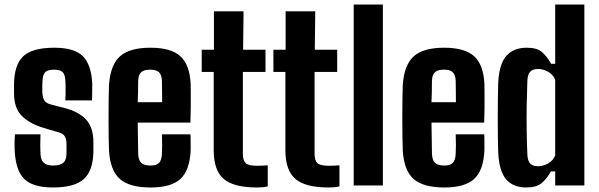

<svg xmlns="http://www.w3.org/2000/svg" viewBox="-20 -820 2648 849"><path d="M214 9Q125 9 87 -29Q49 -67 45 -155Q44 -172 44.5 -194.5Q45 -217 46 -226H159Q158 -199 158 -177Q158 -155 159 -141Q160 -112 174 -100Q188 -88 214 -88Q245 -88 259.5 -100Q274 -112 274 -141Q274 -152 274 -162.5Q274 -173 274 -183Q274 -204 266.5 -217Q259 -230 239 -235L174 -254Q111 -273 76.5 -307.5Q42 -342 42 -408Q42 -416 42 -425Q42 -434 42 -443Q42 -532 82 -570.5Q122 -609 220 -609Q309 -609 346.5 -571.5Q384 -534 388 -449Q388 -431 387.5 -408Q387 -385 387 -376H269Q270 -387 270 -404Q270 -421 270 -438Q270 -455 269 -463Q268 -490 257 -501Q246 -512 220 -512Q191 -512 180 -501Q169 -490 168 -463Q167 -450 167 -440Q167 -430 167 -419Q167 -395 174 -379.5Q181 -364 205 -358L263 -343Q327 -327 360 -292Q393 -257 393 -190Q393 -181 393 -170.5Q393 -160 393 -151Q392 -66 351 -28.5Q310 9 214 9Z M696 -226H822Q823 -217 823 -194.5Q823 -172 823 -155Q819 -67 778 -29Q737 9 646 9Q552 9 509.5 -29Q467 -67 462 -155Q461 -177 460.5 -215.5Q460 -254 460 -297.5Q460 -341 460.5 -380Q461 -419 462 -444Q468 -533 510.5 -571Q553 -609 645 -609Q736 -609 777.5 -571.5Q819 -534 823 -449Q823 -436 823.5 -408Q824 -380 823.5 -345Q823 -310 822 -278H589Q589 -243 590 -209Q591 -175 591 -141Q592 -112 604.5 -100Q617 -88 646 -88Q672 -88 683.5 -100Q695 -112 696 -141Q698 -170 696 -226ZM645 -512Q616 -512 604 -500.5Q592 -489 591 -463Q591 -438 590.5 -415Q590 -392 589 -368H697Q697 -401 696.5 -427.5Q696 -454 696 -463Q695 -489 683 -500.5Q671 -512 645 -512Z M1116 9Q1013 9 969 -29Q925 -67 925 -155V-502H872V-600H926V-770H1057L1055 -600H1154V-502H1054V-140Q1054 -111 1066 -99Q1078 -87 1117 -87Q1129 -87 1139.5 -87.5Q1150 -88 1164 -89V4Q1153 7 1141 8Q1129 9 1116 9Z M1433 9Q1330 9 1286 -29Q1242 -67 1242 -155V-502H1189V-600H1243V-770H1374L1372 -600H1471V-502H1371V-140Q1371 -111 1383 -99Q1395 -87 1434 -87Q1446 -87 1456.5 -87.5Q1467 -88 1481 -89V4Q1470 7 1458 8Q1446 9 1433 9Z M1544 0V-800H1673V0Z M1995 -226H2121Q2122 -217 2122 -194.5Q2122 -172 2122 -155Q2118 -67 2077 -29Q2036 9 1945 9Q1851 9 1808.5 -29Q1766 -67 1761 -155Q1760 -177 1759.5 -215.5Q1759 -254 1759 -297.5Q1759 -341 1759.5 -380Q1760 -419 1761 -444Q1767 -533 1809.5 -571Q1852 -609 1944 -609Q2035 -609 2076.5 -571.5Q2118 -534 2122 -449Q2122 -436 2122.5 -408Q2123 -380 2122.5 -345Q2122 -310 2121 -278H1888Q1888 -243 1889 -209Q1890 -175 1890 -141Q1891 -112 1903.5 -100Q1916 -88 1945 -88Q1971 -88 1982.5 -100Q1994 -112 1995 -141Q1997 -170 1995 -226ZM1944 -512Q1915 -512 1903 -500.5Q1891 -489 1890 -463Q1890 -438 1889.5 -415Q1889 -392 1888 -368H1996Q1996 -401 1995.5 -427.5Q1995 -454 1995 -463Q1994 -489 1982 -500.5Q1970 -512 1944 -512Z M2435 -800H2564V0H2435V-62H2416Q2397 -28 2374 -9.5Q2351 9 2307 9Q2249 9 2218 -27Q2187 -63 2183 -147Q2182 -176 2181.5 -215.5Q2181 -255 2181 -298.5Q2181 -342 2181.5 -382.5Q2182 -423 2183 -453Q2187 -537 2219 -573Q2251 -609 2309 -609Q2353 -609 2375 -591Q2397 -573 2417 -538H2435ZM2359 -85Q2382 -85 2404 -97.5Q2426 -110 2435 -133V-467Q2426 -490 2404 -502.5Q2382 -515 2360 -515Q2335 -515 2324 -502.5Q2313 -490 2312 -464Q2310 -414 2309 -354.5Q2308 -295 2309 -237.5Q2310 -180 2312 -136Q2313 -110 2324 -97.5Q2335 -85 2359 -85Z"/></svg>

Font: Big Shoulders Display ExtraBold
Style: Regular
Weight: 800
Designer: Patric King
Foundry: XO Type Co
Version: Version 1.000; ttfautohint (v1.8.2)